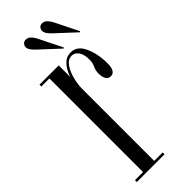

<svg xmlns="http://www.w3.org/2000/svg" viewBox="-230 -706 730 730"><g transform="rotate(-45 135.0 -341.0)"><path d="M13.5 0V-10H57V-513.5H13.5V-523.5H117V-460.5Q118 -466.5 125.5 -482.5Q133 -498.5 147.5 -512.5Q162 -526.5 184 -526.5Q218.5 -526.5 236.2 -487.8Q254 -449 254 -397.5Q254 -354 228 -354Q214 -354 208 -365.8Q202 -377.5 202 -394.5Q202 -411 208.8 -425Q215.5 -439 215.5 -455.5Q215.5 -486 204.2 -500.5Q193 -515 178 -515Q158 -515 144.2 -495Q130.5 -475 123.8 -447.8Q117 -420.5 117 -397.5V-10H162.5V0ZM263 -555.5 186 -627Q177.5 -635 171.2 -643.8Q165 -652.5 165 -661.5Q165 -669 170.2 -675.2Q175.5 -681.5 185 -681.5Q197 -681.5 205.2 -672.8Q213.5 -664 218.5 -654.5L266.5 -558ZM175.5 -555.5 98.5 -627Q90 -635 83.5 -643.8Q77 -652.5 77 -661.5Q77 -669 82.5 -675.2Q88 -681.5 97 -681.5Q109.5 -681.5 117.8 -672.8Q126 -664 131 -654.5L179 -558Z"/></g></svg>

Font: Imbue 100pt Light
Style: Regular
Weight: 300
Designer: Tyler Finck
Foundry: Etcetera Type Company
Version: Version 1.102; ttfautohint (v1.8.3)